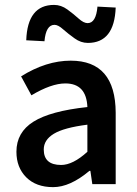

<svg xmlns="http://www.w3.org/2000/svg" viewBox="-20 -750 556 782"><path d="M337.9 -575.2Q309.1 -575.2 283.7 -593.8Q257.8 -612.3 237.3 -630.4Q216.8 -648.9 202.1 -648.9Q167 -648.9 161.1 -582L86.9 -585.9Q91.8 -730 200.2 -730Q229 -730 254.4 -711.4Q279.8 -692.9 300.3 -674.3Q320.8 -655.8 336.9 -655.8Q371.1 -655.8 377 -723.1L451.2 -719.2Q445.8 -575.2 337.9 -575.2ZM229 -78.1Q276.9 -78.1 335.9 -131.8V-242.2Q240.2 -230 199.2 -205.1Q158.2 -180.2 158.2 -141.1Q158.2 -78.1 229 -78.1ZM268.1 -502.9Q450.2 -502.9 451.2 -291V0H356L348.1 -54.2H344.2Q265.6 12.2 196.3 12.2Q127 12.2 86.9 -27.8Q46.9 -67.9 46.9 -131.8Q46.9 -210.9 116.2 -254.4Q185.5 -297.9 335.9 -314Q332 -410.2 246.1 -410.2Q189 -410.2 107.9 -361.8L65.9 -439Q168 -502.9 268.1 -502.9Z"/></svg>

Font: SourceSansPro-Semibold
Style: Regular
Weight: 600
Designer: Paul D. Hunt
Foundry: Adobe Systems Incorporated
Version: Version 2.020;PS 2.0;hotconv 1.0.86;makeotf.lib2.5.63406